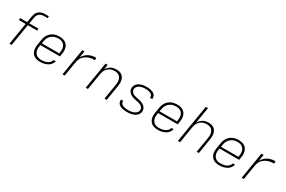

<svg xmlns="http://www.w3.org/2000/svg" viewBox="129 -1988 4843 3248"><g transform="rotate(30 2550.0 -363.5)"><path d="M192 0H149L219 -426H89V-465H226L246 -589Q250 -609 256.5 -628.5Q263 -648 274.5 -665.5Q286 -683 302 -697Q318 -711 337.5 -719.5Q357 -728 376.5 -731.5Q396 -735 416 -735H494V-697H416Q394 -697 371 -690Q348 -683 329.5 -666.5Q311 -650 301.5 -627.5Q292 -605 288 -583L269 -465H446V-426H262Z M749 8Q718 8 689 2Q660 -4 636 -18.5Q612 -33 595.5 -56Q579 -79 571 -107Q563 -135 563 -165Q563 -195 568 -226L585 -326Q589 -353 598.5 -380Q608 -407 624.5 -431.5Q641 -456 664.5 -475.5Q688 -495 714.5 -507Q741 -519 768.5 -523.5Q796 -528 824 -528Q854 -528 883.5 -522Q913 -516 937 -501.5Q961 -487 978 -464Q995 -441 1002.5 -413Q1010 -385 1010.5 -355Q1011 -325 1005 -294L997 -241H614L610 -219Q606 -195 605.5 -171Q605 -147 611.5 -124.5Q618 -102 630.5 -83.5Q643 -65 662 -52.5Q681 -40 704.5 -35Q728 -30 753 -30Q771 -30 789 -32Q807 -34 825 -38.5Q843 -43 860.5 -51Q878 -59 893.5 -71.5Q909 -84 919.5 -100.5Q930 -117 934 -135H977Q972 -112 959.5 -90.5Q947 -69 928.5 -51.5Q910 -34 888 -22.5Q866 -11 842.5 -4Q819 3 795.5 5.5Q772 8 749 8ZM620 -279H960L964 -301Q968 -325 968 -349Q968 -373 962.5 -395Q957 -417 944.5 -436Q932 -455 913 -467.5Q894 -480 871 -485Q848 -490 824 -490Q801 -490 778 -486Q755 -482 733 -471.5Q711 -461 692 -444.5Q673 -428 659.5 -407.5Q646 -387 638 -364.5Q630 -342 627 -319Z M1185 0 1271 -520H1314L1293 -393Q1311 -426 1339 -453.5Q1367 -481 1400.5 -498Q1434 -515 1470 -521.5Q1506 -528 1541 -528L1542 -482Q1514 -482 1484.5 -478.5Q1455 -475 1426.5 -465Q1398 -455 1371.5 -438.5Q1345 -422 1324.5 -399Q1304 -376 1292.5 -348Q1281 -320 1276 -291L1228 0Z M1639 0 1725 -520H1768L1752 -423Q1766 -448 1786.5 -469Q1807 -490 1831.5 -503.5Q1856 -517 1883.5 -522.5Q1911 -528 1937 -528Q1966 -528 1993.5 -521.5Q2021 -515 2043 -499Q2065 -483 2078.5 -459Q2092 -435 2098 -408Q2104 -381 2103 -352Q2102 -323 2097 -294L2049 0H2006L2056 -301Q2059 -324 2060 -347.5Q2061 -371 2055.5 -393Q2050 -415 2039 -434Q2028 -453 2010 -466Q1992 -479 1970 -484.5Q1948 -490 1924 -490Q1902 -490 1880 -486Q1858 -482 1836.5 -471.5Q1815 -461 1797 -444.5Q1779 -428 1766 -408.5Q1753 -389 1746 -367Q1739 -345 1735 -323L1682 0Z M2446 8Q2423 8 2401 6Q2379 4 2357.5 -1Q2336 -6 2316.5 -15.5Q2297 -25 2282 -40Q2267 -55 2260 -76Q2253 -97 2257 -120V-125H2300V-122Q2297 -104 2303.5 -88.5Q2310 -73 2322 -62.5Q2334 -52 2349.5 -46Q2365 -40 2381.5 -36.5Q2398 -33 2415.5 -31.5Q2433 -30 2450 -30Q2467 -30 2484.5 -31.5Q2502 -33 2520 -37Q2538 -41 2555 -47.5Q2572 -54 2587 -65Q2602 -76 2613 -92Q2624 -108 2626 -125Q2630 -146 2623 -164.5Q2616 -183 2602 -196Q2588 -209 2570 -217Q2552 -225 2532.5 -229.5Q2513 -234 2493.5 -237.5Q2474 -241 2454.5 -245.5Q2435 -250 2416.5 -256.5Q2398 -263 2381 -272.5Q2364 -282 2350.5 -295Q2337 -308 2327 -324.5Q2317 -341 2313.5 -361Q2310 -381 2313 -401Q2317 -423 2328.5 -443Q2340 -463 2358 -478.5Q2376 -494 2397.5 -503.5Q2419 -513 2440 -518.5Q2461 -524 2483 -526Q2505 -528 2527 -528Q2549 -528 2571 -526Q2593 -524 2614 -518.5Q2635 -513 2653.5 -503.5Q2672 -494 2686.5 -479Q2701 -464 2707 -443.5Q2713 -423 2709 -401L2708 -395H2665L2666 -399Q2668 -415 2663 -430.5Q2658 -446 2646.5 -456.5Q2635 -467 2620 -473.5Q2605 -480 2589 -483.5Q2573 -487 2557 -488.5Q2541 -490 2524 -490Q2507 -490 2490 -488.5Q2473 -487 2456 -483Q2439 -479 2423 -472Q2407 -465 2392.5 -454Q2378 -443 2368 -427.5Q2358 -412 2355 -395Q2352 -375 2359 -356Q2366 -337 2379.5 -324Q2393 -311 2411 -303Q2429 -295 2448.5 -290.5Q2468 -286 2487.5 -282.5Q2507 -279 2526 -274.5Q2545 -270 2564 -263.5Q2583 -257 2599.5 -247.5Q2616 -238 2630.5 -225Q2645 -212 2654 -195.5Q2663 -179 2667.5 -159.5Q2672 -140 2668 -119Q2665 -97 2652 -76.5Q2639 -56 2620.5 -41Q2602 -26 2580 -16.5Q2558 -7 2535.5 -1.5Q2513 4 2490.5 6Q2468 8 2446 8Z M3049 8Q3018 8 2989 2Q2960 -4 2936 -18.5Q2912 -33 2895.5 -56Q2879 -79 2871 -107Q2863 -135 2863 -165Q2863 -195 2868 -226L2885 -326Q2889 -353 2898.5 -380Q2908 -407 2924.5 -431.5Q2941 -456 2964.5 -475.5Q2988 -495 3014.5 -507Q3041 -519 3068.5 -523.5Q3096 -528 3124 -528Q3154 -528 3183.5 -522Q3213 -516 3237 -501.5Q3261 -487 3278 -464Q3295 -441 3302.5 -413Q3310 -385 3310.5 -355Q3311 -325 3305 -294L3297 -241H2914L2910 -219Q2906 -195 2905.5 -171Q2905 -147 2911.5 -124.5Q2918 -102 2930.5 -83.5Q2943 -65 2962 -52.5Q2981 -40 3004.5 -35Q3028 -30 3053 -30Q3071 -30 3089 -32Q3107 -34 3125 -38.5Q3143 -43 3160.5 -51Q3178 -59 3193.5 -71.5Q3209 -84 3219.5 -100.5Q3230 -117 3234 -135H3277Q3272 -112 3259.5 -90.5Q3247 -69 3228.5 -51.5Q3210 -34 3188 -22.5Q3166 -11 3142.5 -4Q3119 3 3095.5 5.5Q3072 8 3049 8ZM2920 -279H3260L3264 -301Q3268 -325 3268 -349Q3268 -373 3262.5 -395Q3257 -417 3244.5 -436Q3232 -455 3213 -467.5Q3194 -480 3171 -485Q3148 -490 3124 -490Q3101 -490 3078 -486Q3055 -482 3033 -471.5Q3011 -461 2992 -444.5Q2973 -428 2959.5 -407.5Q2946 -387 2938 -364.5Q2930 -342 2927 -319Z M3439 0 3560 -735H3603L3552 -423Q3566 -448 3586.5 -469Q3607 -490 3631.5 -503.5Q3656 -517 3683.5 -522.5Q3711 -528 3737 -528Q3766 -528 3793.5 -521.5Q3821 -515 3843 -499Q3865 -483 3878.5 -459Q3892 -435 3898 -408Q3904 -381 3903 -352Q3902 -323 3897 -294L3849 0H3806L3856 -301Q3859 -324 3860 -347.5Q3861 -371 3855.5 -393Q3850 -415 3839 -434Q3828 -453 3810 -466Q3792 -479 3770 -484.5Q3748 -490 3724 -490Q3702 -490 3680 -486Q3658 -482 3636.5 -471.5Q3615 -461 3597 -444.5Q3579 -428 3566 -408.5Q3553 -389 3546 -367Q3539 -345 3535 -323L3482 0Z M4249 8Q4218 8 4189 2Q4160 -4 4136 -18.5Q4112 -33 4095.5 -56Q4079 -79 4071 -107Q4063 -135 4063 -165Q4063 -195 4068 -226L4085 -326Q4089 -353 4098.5 -380Q4108 -407 4124.5 -431.5Q4141 -456 4164.5 -475.5Q4188 -495 4214.5 -507Q4241 -519 4268.5 -523.5Q4296 -528 4324 -528Q4354 -528 4383.5 -522Q4413 -516 4437 -501.5Q4461 -487 4478 -464Q4495 -441 4502.5 -413Q4510 -385 4510.5 -355Q4511 -325 4505 -294L4497 -241H4114L4110 -219Q4106 -195 4105.5 -171Q4105 -147 4111.5 -124.5Q4118 -102 4130.5 -83.5Q4143 -65 4162 -52.5Q4181 -40 4204.5 -35Q4228 -30 4253 -30Q4271 -30 4289 -32Q4307 -34 4325 -38.5Q4343 -43 4360.5 -51Q4378 -59 4393.5 -71.5Q4409 -84 4419.5 -100.5Q4430 -117 4434 -135H4477Q4472 -112 4459.5 -90.5Q4447 -69 4428.5 -51.5Q4410 -34 4388 -22.5Q4366 -11 4342.5 -4Q4319 3 4295.5 5.5Q4272 8 4249 8ZM4120 -279H4460L4464 -301Q4468 -325 4468 -349Q4468 -373 4462.5 -395Q4457 -417 4444.5 -436Q4432 -455 4413 -467.5Q4394 -480 4371 -485Q4348 -490 4324 -490Q4301 -490 4278 -486Q4255 -482 4233 -471.5Q4211 -461 4192 -444.5Q4173 -428 4159.5 -407.5Q4146 -387 4138 -364.5Q4130 -342 4127 -319Z M4685 0 4771 -520H4814L4793 -393Q4811 -426 4839 -453.5Q4867 -481 4900.5 -498Q4934 -515 4970 -521.5Q5006 -528 5041 -528L5042 -482Q5014 -482 4984.5 -478.5Q4955 -475 4926.5 -465Q4898 -455 4871.5 -438.5Q4845 -422 4824.5 -399Q4804 -376 4792.5 -348Q4781 -320 4776 -291L4728 0Z"/></g></svg>

Font: Iosevka Aile XLt Obl
Style: Regular
Weight: 200
Italic angle: -9°
Designer: Belleve Invis
Foundry: Belleve Invis
Version: Version 31.1.0; ttfautohint (v1.8.4)